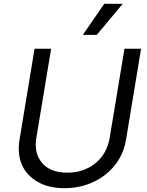

<svg xmlns="http://www.w3.org/2000/svg" viewBox="-20 -986 781 1019"><path d="M83.8 -245.7 163.4 -727.3H251.4L172.6 -252.8Q159.8 -173.3 203.1 -121.4Q246.4 -69.6 337.4 -69.6Q382.8 -69.6 421.2 -83.3Q459.5 -96.9 488.6 -121.4Q517.8 -146 536.6 -179.5Q555.4 -213.1 561.8 -252.8L640.6 -727.3H728.7L649.1 -245.7Q639.6 -185.7 609.7 -137.8Q579.9 -89.8 536 -56.5Q492.2 -23.1 437.5 -5.1Q382.8 12.8 323.2 12.8Q237.9 12.8 179.7 -21Q120.4 -55.4 95.9 -112.4Q71.4 -169.4 83.8 -245.7ZM533.4 -965.9H631.4L493.6 -801.1H419.7Z"/></svg>

Font: Inter P
Style: Italic
Weight: 400
Italic angle: -9.40001°
Designer: Rasmus Andersson
Foundry: rsms
Version: Version 3.018;git-588b23468